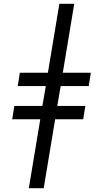

<svg xmlns="http://www.w3.org/2000/svg" viewBox="-20 -843 540 1006"><path d="M131 143 191 -218H44L55 -288H202L220 -392H73L84 -462H231L291 -823H369L309 -462H456L445 -392H298L280 -288H427L416 -218H269L209 143Z"/></svg>

Font: Iosevka Curly
Style: Italic
Weight: 400
Italic angle: -9°
Monospace: yes
Designer: Belleve Invis
Foundry: Belleve Invis
Version: Version 22.1.2; ttfautohint (v1.8.4)